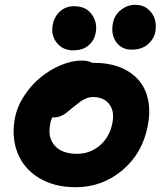

<svg xmlns="http://www.w3.org/2000/svg" viewBox="-20 -758 689 809"><path d="M534.2 -548.8Q492.2 -548.8 469.2 -581.3Q446.3 -613.8 456.1 -662.1Q462.4 -694.8 489.7 -716.3Q517.1 -737.8 549.8 -737.8Q581.5 -737.8 603.3 -720Q625 -702.1 632.3 -676.8Q639.6 -651.4 634.8 -625Q628.9 -593.8 603.3 -571.3Q577.6 -548.8 534.2 -548.8ZM288.1 -545.9Q244.1 -545.9 219 -578.1Q193.8 -610.4 202.1 -652.8Q209 -689 233.4 -710.4Q257.8 -731.9 292 -731.9Q343.3 -731.9 367.7 -696Q392.1 -660.2 382.8 -618.2Q377 -587.4 353 -566.7Q329.1 -545.9 288.1 -545.9ZM298.8 30.8Q208 30.8 143.8 -8.5Q79.6 -47.9 53.7 -114.3Q27.8 -180.7 43 -261.2Q52.7 -310.5 83 -356.2Q113.3 -401.9 152.8 -433.6Q192.4 -465.3 238 -484.1Q283.7 -502.9 324.2 -502.9Q350.1 -502.9 369.1 -493.2H375Q461.9 -493.2 519.3 -458Q576.7 -422.9 597.2 -362.5Q617.7 -302.2 602.1 -225.1Q579.1 -109.9 494.4 -39.6Q409.7 30.8 298.8 30.8ZM191.9 -236.8Q179.7 -179.2 210.4 -144.5Q241.2 -109.9 304.2 -109.9Q359.4 -109.9 400.6 -145Q441.9 -180.2 453.1 -237.8Q463.9 -287.6 440.9 -318.4Q418 -349.1 371.1 -349.1Q356.4 -349.1 341.8 -342.8Q327.1 -336.4 318.1 -329.6Q309.1 -322.8 287.1 -305.2Q266.1 -287.6 257.1 -280.8Q248 -273.9 234.9 -268.6Q221.7 -263.2 207 -263.2Q203.1 -263.2 201.2 -264.2Q193.4 -250 191.9 -236.8Z"/></svg>

Font: Shantell Sans Bouncy
Style: Bold Italic
Weight: 700
Italic angle: -11.31°
Designer: Stephen Nixon, Anya Danilova, Shantell Martin
Foundry: Arrow Type
Version: Version 1.006;[9816181b4]